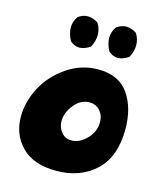

<svg xmlns="http://www.w3.org/2000/svg" viewBox="-112 -824 772 917"><g transform="rotate(15 273.5 -366.0)"><path d="M23 -197Q23 -271 60.5 -342Q98 -413 168.5 -461.5Q239 -510 323 -510Q425 -510 473 -441Q521 -372 521 -267Q521 -131 446 -60.5Q371 10 252 10Q140 10 81.5 -49Q23 -108 23 -197ZM143 -670Q143 -699 161 -725Q184 -742 209 -742Q234 -742 260 -725Q277 -698 277 -668Q277 -638 260 -606Q231 -587 207 -587Q183 -587 161 -606Q143 -640 143 -670ZM216 -226Q216 -195 235 -172Q254 -149 285 -149Q325 -149 360 -185Q395 -221 395 -268Q395 -302 375 -324.5Q355 -347 323 -347Q279 -347 247.5 -307.5Q216 -268 216 -226ZM333 -670Q333 -699 351 -725Q374 -742 399 -742Q424 -742 450 -725Q467 -698 467 -668Q467 -638 450 -606Q421 -587 397 -587Q373 -587 351 -606Q333 -640 333 -670Z"/></g></svg>

Font: Gorditas
Style: Bold
Weight: 700
Designer: Gustavo Dipre (gbrenda1987@gmail.com)
Foundry: Gustavo Dipre (gbrenda1987@gmail.com)
Version: Version 001.001